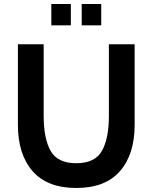

<svg xmlns="http://www.w3.org/2000/svg" viewBox="-20 -920 758 954"><path d="M69 -300V-700H197V-343Q197 -232 231.5 -170.5Q266 -109 359 -109Q452 -109 486.5 -170.5Q521 -232 521 -343V-700H649V-300Q649 -153 576 -69.5Q503 14 359 14Q215 14 142 -69.5Q69 -153 69 -300ZM483 -794H386V-900H483ZM332 -794H235V-900H332Z"/></svg>

Font: Cabin
Style: Bold
Weight: 700
Designer: Pablo Impallari
Foundry: Pablo Impallari. www.impallari.com Igino Marini. www.ikern.com
Version: Version 1.005